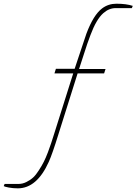

<svg xmlns="http://www.w3.org/2000/svg" viewBox="-28 -820 742 1044"><path d="M68.8 204.1Q42.5 204.1 19.5 199.7Q-3.4 195.3 -7.8 191.9L-2.9 180.2H71.8Q94.7 180.2 115.2 169.9Q136.2 159.7 152.3 145Q168 130.4 183.6 105.5Q199.7 80.6 210 60.1Q220.7 39.1 232.4 8.3Q244.1 -22.9 250 -41Q256.3 -59.6 265.1 -87.9L370.1 -420.9H268.1L275.9 -445.8H377.9L397.9 -505.9Q435.5 -620.6 441.9 -637.2Q480 -738.8 527.3 -774.4Q561 -799.8 605 -799.8Q658.7 -799.8 693.8 -788.1L689 -775.9H601.1Q564.5 -775.9 533.2 -748Q495.6 -714.4 463.9 -629.4Q447.8 -587.9 428.7 -527.3L401.9 -444.8H545.9L538.1 -420.9H394L289.1 -87.9Q256.8 16.6 237.3 60.1Q172.4 204.1 68.8 204.1Z"/></svg>

Font: Squarion Thin
Style: Italic
Weight: 100
Designer: Natanael Gama
Version: Version 1.00;September 12, 2019;FontCreator 11.5.0.2425 64-b